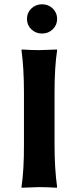

<svg xmlns="http://www.w3.org/2000/svg" viewBox="-20 -881 370 904"><path d="M127.4 -743.2Q106.9 -763.2 106.9 -792Q106.9 -820.8 127.4 -840.8Q147.9 -860.8 178 -860.8Q208 -860.8 228.5 -840.8Q249 -820.8 249 -792Q249 -763.2 228.5 -743.2Q208 -723.1 178 -723.1Q147.9 -723.1 127.4 -743.2ZM92.8 -444.8Q92.8 -560.1 81.1 -645L83 -647.9Q130.9 -645 165 -645Q165 -645 248 -647.9L249 -645Q236.8 -565.9 236.8 -444.8V-200.2Q236.8 -86.4 249 0L247.1 2.9Q199.2 0 165 0Q165 0 82 2.9L81.1 0Q93.3 -81.1 92.8 -200.2Z"/></svg>

Font: Linux Biolinum
Style: Bold
Weight: 700
Designer: Philipp H. Poll
Foundry: Philipp H. Poll
Version: Version 1.3.2 ; ttfautohint (v0.9)